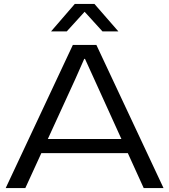

<svg xmlns="http://www.w3.org/2000/svg" viewBox="-20 -958 862 978"><path d="M9 0 351 -729H471L813 0H712L459 -557L413 -658H409L363 -554L109 0ZM181 -178 212 -250H611L640 -178ZM240 -798 361 -938H461L583 -798H502L411 -898L320 -798Z"/></svg>

Font: Mona Sans Expanded
Style: Regular
Weight: 400
Width: 7
Designer: Deni Anggara
Foundry: GitHub
Version: Version 2.000